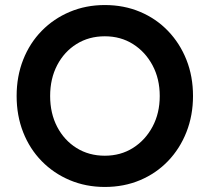

<svg xmlns="http://www.w3.org/2000/svg" viewBox="-20 -732 833 762"><path d="M396 10Q321 10 257 -17Q193 -44 145.5 -92.5Q98 -141 72 -207Q46 -273 46 -351Q46 -429 72 -495Q98 -561 145.5 -609.5Q193 -658 257 -685Q321 -712 396 -712Q472 -712 536 -685Q600 -658 647 -609Q694 -560 720 -494.5Q746 -429 746 -351Q746 -274 720 -208Q694 -142 647 -93Q600 -44 536 -17Q472 10 396 10ZM396 -114Q459 -114 508 -145Q557 -176 585.5 -229.5Q614 -283 614 -351Q614 -419 585.5 -472.5Q557 -526 508 -557Q459 -588 396 -588Q333 -588 284 -557.5Q235 -527 207 -473.5Q179 -420 179 -351Q179 -282 207 -228.5Q235 -175 284 -144.5Q333 -114 396 -114Z"/></svg>

Font: Lexend Deca Medium
Style: Regular
Weight: 500
Designer: Bonnie Shaver-Troup, Thomas Jockin
Foundry: Lexend
Version: Version 1.008; ttfautohint (v1.8.4.7-5d5b)